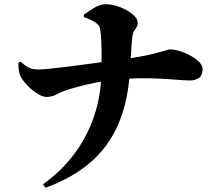

<svg xmlns="http://www.w3.org/2000/svg" viewBox="-20 -825 1040 909"><path d="M184 47Q271 -15 331.5 -96Q392 -177 425 -273.5Q458 -370 460 -479Q461 -514 461 -554Q461 -594 459.5 -630Q458 -666 454 -688Q452 -702 439.5 -712.5Q427 -723 410.5 -730.5Q394 -738 377 -744V-756Q397 -770 425.5 -787.5Q454 -805 480 -805Q514 -805 549 -791Q584 -777 608 -757Q632 -737 632 -719Q632 -705 626.5 -696.5Q621 -688 614.5 -677.5Q608 -667 606 -647Q602 -605 599.5 -559Q597 -513 594 -473Q584 -337 538.5 -233.5Q493 -130 408.5 -56.5Q324 17 195 64ZM200 -366Q181 -366 154 -383.5Q127 -401 104.5 -426Q82 -451 74 -471Q71 -480 69 -494Q67 -508 67 -528L78 -533Q98 -514 116 -505Q134 -496 160 -496Q174 -496 202 -498.5Q230 -501 267.5 -505.5Q305 -510 347.5 -515.5Q390 -521 434 -527Q478 -533 518 -538Q587 -547 632 -555Q677 -563 704.5 -570Q732 -577 747.5 -581.5Q763 -586 771.5 -588.5Q780 -591 787 -591Q804 -591 829.5 -583.5Q855 -576 880 -562.5Q905 -549 922 -532.5Q939 -516 939 -498Q939 -467 921 -455.5Q903 -444 880 -444Q854 -444 803 -448.5Q752 -453 680 -454.5Q608 -456 519 -447Q478 -443 433.5 -434Q389 -425 351.5 -415Q314 -405 291 -397Q269 -390 247.5 -378Q226 -366 200 -366Z"/></svg>

Font: Noto Serif JP Black
Style: Regular
Weight: 900
Designer: Ryoko NISHIZUKA 西塚涼子 (kana & ideographs); Frank Grießhammer (Latin, Greek & Cyrillic); Wenlong ZHANG 张文龙 (bopomofo); San
Foundry: Adobe
Version: Version 2.003-H1;hotconv 1.1.1;makeotfexe 2.6.0